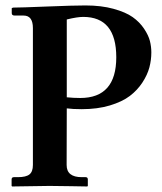

<svg xmlns="http://www.w3.org/2000/svg" viewBox="-20 -674 586 695"><path d="M221.7 -603.5V-321.8Q246.1 -319.3 270.5 -319.3Q400.9 -319.3 400.9 -466.8Q400.9 -612.8 281.2 -612.8Q259.8 -612.8 221.7 -603.5ZM99.1 -76.7V-572.3Q99.1 -617.7 65.4 -617.7H33.2Q22.5 -617.7 22.5 -626.5V-644.5L27.3 -646.5Q53.7 -646.5 149.9 -650.4Q246.1 -654.3 289.1 -654.3Q346.7 -654.3 390.9 -642.1Q435.1 -629.9 460.2 -612.1Q485.4 -594.2 501.5 -570.1Q517.6 -545.9 522.7 -525.4Q527.8 -504.9 527.8 -484.4Q527.8 -457 520.8 -430.2Q513.7 -403.3 495.6 -375.5Q477.5 -347.7 450 -326.7Q422.4 -305.7 377.4 -292.2Q332.5 -278.8 275.9 -278.8Q243.2 -278.8 221.7 -281.7L221.2 -76.7Q221.2 -32.7 275.9 -32.7H290Q297.9 -32.7 297.9 -24.4V-1L295.9 1L238.8 0Q181.6 -1 159.2 -1L23.9 1L22 -1V-24.4Q22 -32.7 30.3 -32.7H44.4Q74.2 -32.7 86.7 -42.7Q99.1 -52.7 99.1 -76.7Z"/></svg>

Font: LL2
Style: Bold
Weight: 700
Designer: Philipp H. Poll
Foundry: Philipp H. Poll
Version: Version 2.7.x